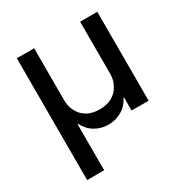

<svg xmlns="http://www.w3.org/2000/svg" viewBox="-172 -682 980 1021"><g transform="rotate(-30 318.5 -172.0)"><path d="M71.3 202.1Q71.3 15.6 71.3 -545.9Q97.7 -545.9 177.7 -545.9Q177.7 -465.8 177.7 -226.6Q177.7 -185.5 195.3 -155.3Q212.9 -124 244.1 -106.4Q276.4 -89.8 318.4 -89.8Q360.4 -89.8 392.6 -106.4Q424.8 -124 441.4 -155.3Q460 -185.5 460 -226.6Q460 -333 460 -545.9Q486.3 -545.9 565.4 -545.9Q565.4 -409.2 565.4 0Q540 0 460.9 0Q460.9 -19.5 460.9 -80.1Q460 -80.1 457 -80.1Q437.5 -39.1 399.4 -17.6Q362.3 3.9 318.4 3.9Q274.4 3.9 237.3 -17.6Q200.2 -39.1 179.7 -80.1Q178.7 -80.1 175.8 -80.1Q175.8 -9.8 175.8 202.1Q149.4 202.1 71.3 202.1Z"/></g></svg>

Font: DeepSea
Style: Medium
Weight: 500
Designer: Stem
Version: Version 3.019;git-0a5106e0b